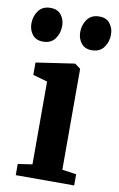

<svg xmlns="http://www.w3.org/2000/svg" viewBox="-107 -846 553 895"><g transform="rotate(10 169.0 -398.0)"><path d="M101.5 -63V-455L33 -474.5V-533L211.5 -559.5H217L243 -540V-62.5L310 -53V0H33.5V-53ZM49.5 -635Q16.5 -635 -0.5 -657Q-17.5 -679 -17.5 -709Q-17.5 -744 1.8 -770Q21 -796 58 -796H59Q92 -796 109 -774Q126 -752 126 -722.5Q126 -687.5 106.8 -661.2Q87.5 -635 50.5 -635ZM280.5 -635Q247.5 -635 230.5 -657Q213.5 -679 213.5 -709Q213.5 -744 232.8 -770Q252 -796 289 -796H290Q323 -796 340 -774Q357 -752 357 -722.5Q357 -687.5 337.8 -661.2Q318.5 -635 281.5 -635Z"/></g></svg>

Font: Merriweather Text Regular
Style: Bold
Weight: 700
Designer: Eben Sorkin
Foundry: Eben Sorkin
Version: Version 2.100; ttfautohint (v1.7.19-72a1) -l 8 -r 50 -G 200 